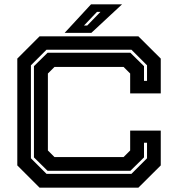

<svg xmlns="http://www.w3.org/2000/svg" viewBox="-20 -868 824 888"><path d="M163 0 60 -103V-597L163 -700H620L723.5 -597V-436H582V-528L551.5 -558.5H232L201.5 -528V-172L232 -141.5H551.5L582 -172V-264H723.5V-103L620 0ZM195 -64H588L660 -136V-208H646V-140L583 -78H200L137 -140V-562L200 -624H583L646 -562V-494H660V-566L588 -638H195L123 -566V-136ZM279 -716 401 -848H544.5L402.5 -716ZM368.5 -750H383.5L444.5 -813H428.5Z"/></svg>

Font: Tourney Expanded Regular
Style: Bold
Weight: 700
Width: 7
Designer: Tyler Finck
Foundry: Etcetera Type Co
Version: Version 1.010; ttfautohint (v1.8.3)